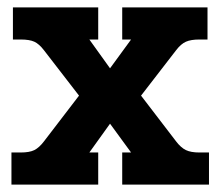

<svg xmlns="http://www.w3.org/2000/svg" viewBox="-20 -500 597 520"><path d="M11 -87H36Q60 -87 73 -93.5Q86 -100 99 -117L194 -241L99 -364Q86 -381 73 -387Q60 -393 36 -393H15V-480H246V-393H222L278 -315L335 -393H311V-480H542V-393H520Q497 -393 483.5 -387Q470 -381 457 -364L362 -241L457 -117Q470 -100 483.5 -93.5Q497 -87 520 -87H546V0H311V-87H335L278 -165L222 -87H246V0H11Z"/></svg>

Font: Pridi SemiBold
Style: Regular
Weight: 600
Designer: Katatrad Team
Foundry: CadsonDemak
Version: Version 1.001